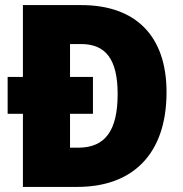

<svg xmlns="http://www.w3.org/2000/svg" viewBox="-20 -734 720 754"><path d="M299 -714H70V-432H10V-287H70V0H284C499 0 634 -127 634 -372C634 -593 513 -714 299 -714ZM299 -561C395 -561 442 -501 442 -365C442 -222 394 -154 287 -154H255V-287H345V-432H255V-561Z"/></svg>

Font: Noto Sans Khmer SemiCondensed Black
Style: Regular
Weight: 900
Width: 4
Designer: Danh Hong and the Monotype Design Team
Foundry: Monotype Imaging Inc.
Version: Version 2.004